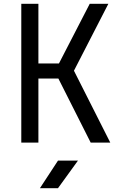

<svg xmlns="http://www.w3.org/2000/svg" viewBox="-20 -750 640 1010"><path d="M92 0V-730H182V-416H290L452 -730H550L369 -378L560 0H457L287 -337H182V0ZM190 240 285 95H390L285 240Z"/></svg>

Font: JetBrains Mono NL
Style: Regular
Weight: 400
Monospace: yes
Designer: Philipp Nurullin, Konstantin Bulenkov
Foundry: JetBrains
Version: Version 2.305; ttfautohint (v1.8.4.7-5d5b)